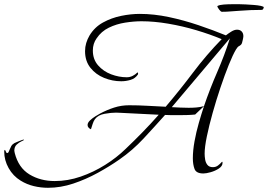

<svg xmlns="http://www.w3.org/2000/svg" viewBox="-60 -768 1273 912"><path d="M168 124Q134 124 100.5 116Q67 108 38 90Q2 68 -19 30.5Q-40 -7 -40 -48Q-40 -55 -37 -56Q-34 -54 -32 -47.5Q-30 -41 -26 -41Q-21 -41 -18 -48.5Q-15 -56 -14 -58Q-9 -69 -6 -75Q-3 -81 8 -88Q12 -90 21.5 -94Q31 -98 40.5 -101.5Q50 -105 53 -105Q54 -105 54 -104Q54 -102 42.5 -97Q31 -92 19.5 -81.5Q8 -71 8 -52Q8 -49 10 -41Q28 29 80 60.5Q132 92 200 92Q262 92 323 71Q384 50 439 15.5Q494 -19 537 -61Q578 -100 617.5 -140.5Q657 -181 694 -223L515 -232Q509 -232 503 -232.5Q497 -233 491 -233Q468 -233 437 -227.5Q406 -222 391 -202Q384 -192 380 -179Q376 -166 372 -154Q366 -156 361 -161.5Q356 -167 356 -174Q356 -185 367.5 -196Q379 -207 393 -215.5Q407 -224 416 -229Q448 -246 482 -257Q516 -268 553 -268Q597 -268 640.5 -265.5Q684 -263 727 -261Q795 -341 857.5 -424Q920 -507 993 -582Q938 -605 872.5 -624.5Q807 -644 739.5 -655.5Q672 -667 612 -667Q576 -667 534.5 -660.5Q493 -654 457 -636.5Q421 -619 399 -586Q381 -561 381 -528Q381 -486 406 -457.5Q431 -429 468 -415Q505 -401 542 -401Q557 -401 570 -407.5Q583 -414 593 -424Q596 -423 596 -420Q596 -419 595.5 -417.5Q595 -416 595 -414Q582 -395 560 -388.5Q538 -382 516 -382Q474 -382 434.5 -398Q395 -414 369.5 -446Q344 -478 344 -525Q344 -545 349.5 -563.5Q355 -582 365 -599Q389 -639 429 -661Q469 -683 515 -692.5Q561 -702 604 -702Q671 -702 742 -687Q813 -672 882.5 -648.5Q952 -625 1013 -600Q1023 -608 1038 -617.5Q1053 -627 1066 -627Q1080 -627 1088 -618.5Q1096 -610 1096 -596Q1096 -592 1095 -587.5Q1094 -583 1093 -578Q1090 -561 1085 -556Q1080 -551 1074.5 -548.5Q1069 -546 1061 -533Q1046 -508 1026.5 -459.5Q1007 -411 987 -351.5Q967 -292 950 -231.5Q933 -171 922.5 -120Q912 -69 912 -38Q912 -25 914.5 -10Q917 5 925.5 15.5Q934 26 951 26Q965 26 975 18.5Q985 11 994 1Q997 -1 997 4V6Q997 21 979.5 32.5Q962 44 940.5 50Q919 56 906 56Q872 56 864 34.5Q856 13 856 -16Q856 -53 864 -97Q872 -141 884.5 -184.5Q897 -228 909 -264L867 -224Q847 -222 827 -221.5Q807 -221 787 -221Q771 -221 755.5 -221Q740 -221 724 -222Q674 -166 622 -110Q570 -54 508 -11Q461 22 404.5 53Q348 84 288 104Q228 124 168 124ZM836 -256Q855 -256 873 -257.5Q891 -259 909 -264Q937 -346 971.5 -425Q1006 -504 1032 -586L756 -259Q776 -258 796 -257Q816 -256 836 -256ZM994 -712Q989 -712 981 -722.5Q973 -733 972 -739L974 -740Q983 -745 1003 -746.5Q1023 -748 1044.5 -748Q1066 -748 1077 -748Q1088 -748 1107 -747Q1126 -746 1145.5 -744.5Q1165 -743 1179 -740Q1193 -737 1193 -733Q1193 -731 1190.5 -726Q1188 -721 1182 -721Q1156 -721 1130.5 -720Q1105 -719 1080 -717Q1059 -716 1038 -714Q1017 -712 994 -712Z"/></svg>

Font: Beau Rivage
Style: Regular
Weight: 400
Designer: Robert E. Leuschke
Foundry: Robert E. Leuschke
Version: Version 1.010; ttfautohint (v1.8.3)